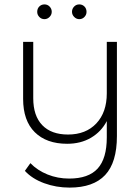

<svg xmlns="http://www.w3.org/2000/svg" viewBox="-20 -670 551 872"><path d="M511 -480V-52Q511 68 457.5 125Q404 182 296 182Q235 182 180.5 162Q126 142 93 106L118 71Q150 104 196 122.5Q242 141 294 141Q382 141 423.5 95.5Q465 50 465 -46V-120Q440 -72 393.5 -44.5Q347 -17 285 -17Q191 -17 138 -69.5Q85 -122 85 -221V-480H131V-224Q131 -144 172 -101.5Q213 -59 289 -59Q370 -59 417.5 -109.5Q465 -160 465 -246V-480ZM149 -616Q149 -631 158.5 -640.5Q168 -650 182 -650Q196 -650 205.5 -640Q215 -630 215 -616.5Q215 -603 205 -593Q195 -583 182 -583Q168 -583 158.5 -593Q149 -603 149 -616ZM373 -616Q373 -603 363.5 -593Q354 -583 340 -583Q327 -583 317 -593Q307 -603 307 -616.5Q307 -630 316.5 -640Q326 -650 340 -650Q354 -650 363.5 -640.5Q373 -631 373 -616Z"/></svg>

Font: Montserrat Ace
Style: Light
Weight: 300
Designer: Julieta Ulanovsky
Foundry: Julieta Ulanovsky
Version: Version 1